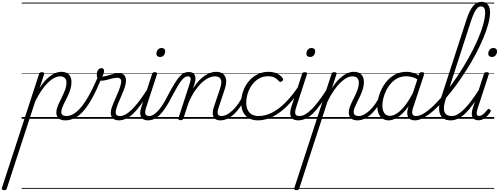

<svg xmlns="http://www.w3.org/2000/svg" viewBox="-239 -1312 5508 2120"><path d="M-195 788Q-208 788 -214.5 781.5Q-221 775 -218 763L192 -494Q197 -506 202.5 -510.5Q208 -515 222 -515Q239 -515 245.5 -509.5Q252 -504 248 -492L198 -339Q239 -404 281 -443Q323 -482 362.5 -500.5Q402 -519 437 -519Q475 -519 500 -505.5Q525 -492 537.5 -466.5Q550 -441 550 -405Q550 -367 539 -329.5Q528 -292 511 -256Q494 -220 477 -187Q460 -154 449 -125.5Q438 -97 438 -76Q438 -53 451.5 -42Q465 -31 494 -31Q503 -31 506.5 -23.5Q510 -16 508.5 -7Q507 2 499.5 9.5Q492 17 479 17Q432 17 407.5 -6.5Q383 -30 383 -71Q383 -98 394.5 -129Q406 -160 422.5 -194Q439 -228 455.5 -262.5Q472 -297 483.5 -331.5Q495 -366 495 -399Q495 -432 477 -450.5Q459 -469 423 -469Q394 -469 360 -451.5Q326 -434 290 -399Q254 -364 218.5 -312Q183 -260 149 -190L-164 769Q-167 779 -173.5 783.5Q-180 788 -195 788ZM0 763H636V773H0ZM0 -20H636V0H0ZM0 -505H636V-500H0ZM0 -1283H636V-1273H0Z M479 17Q467 17 463 9.5Q459 2 462 -7Q465 -16 473 -23.5Q481 -31 494 -31Q531 -31 570 -52.5Q609 -74 651.5 -123Q694 -172 740 -252.5Q786 -333 837 -451Q839 -456 847 -458Q855 -460 863 -458Q871 -456 876 -450.5Q881 -445 877 -436Q825 -312 777 -225.5Q729 -139 681.5 -85.5Q634 -32 584 -7.5Q534 17 479 17ZM636 763H661V773H636ZM636 -20H661V0H636ZM636 -505H661V-500H636ZM636 -1283H661V-1273H636Z M1072 17Q1044 17 1024.5 7Q1005 -3 994.5 -21.5Q984 -40 984 -65.5Q984 -91 994 -122Q1001 -144 1014 -174.5Q1027 -205 1042 -239.5Q1057 -274 1071 -308.5Q1085 -343 1093 -374Q1105 -419 1094 -436Q1083 -453 1055 -453Q1029 -453 998 -445Q967 -437 936.5 -429Q906 -421 879 -421Q864 -421 852.5 -429Q841 -437 835.5 -452.5Q830 -468 830 -490Q830 -508 836 -524Q842 -540 854 -550Q866 -560 882 -560Q896 -560 903 -551Q910 -542 910 -528Q910 -517 905 -500.5Q900 -484 890 -467Q908 -467 929.5 -472.5Q951 -478 975.5 -485.5Q1000 -493 1025 -498.5Q1050 -504 1073 -504Q1104 -504 1124 -490Q1144 -476 1150 -446Q1156 -416 1144 -367Q1136 -339 1122 -304.5Q1108 -270 1093 -235Q1078 -200 1065 -169Q1052 -138 1046 -115Q1033 -72 1042 -51.5Q1051 -31 1086 -31Q1096 -31 1100 -23.5Q1104 -16 1102 -7Q1100 2 1092.5 9.5Q1085 17 1072 17ZM661 763H1229V773H661ZM661 -20H1229V0H661ZM661 -505H1229V-500H661ZM661 -1283H1229V-1273H661Z M1071 17Q1060 17 1055.5 9.5Q1051 2 1052.5 -7Q1054 -16 1062.5 -23.5Q1071 -31 1086 -31Q1116 -31 1148.5 -49Q1181 -67 1218.5 -104Q1256 -141 1298.5 -197Q1341 -253 1390 -330Q1397 -341 1406 -339.5Q1415 -338 1420 -330Q1425 -322 1419 -312Q1366 -225 1320.5 -162Q1275 -99 1234 -59.5Q1193 -20 1153 -1.5Q1113 17 1071 17ZM1228 763V773ZM1228 -20V0ZM1228 -505V-500ZM1228 -1283V-1273Z M1397 17Q1367 17 1347 7Q1327 -3 1317.5 -22.5Q1308 -42 1309 -69.5Q1310 -97 1322 -132L1440 -494Q1444 -506 1450 -510.5Q1456 -515 1470 -515Q1486 -515 1492 -509Q1498 -503 1494 -491L1376 -129Q1359 -78 1366 -54.5Q1373 -31 1411 -31Q1422 -31 1426 -23.5Q1430 -16 1428.5 -7Q1427 2 1419 9.5Q1411 17 1397 17ZM1528 -683Q1511 -683 1499.5 -692Q1488 -701 1488 -719Q1488 -743 1503 -762.5Q1518 -782 1545 -782Q1563 -782 1574 -773Q1585 -764 1585 -745Q1585 -722 1570.5 -702.5Q1556 -683 1528 -683ZM1229 763H1554V773H1229ZM1229 -20H1554V0H1229ZM1229 -505H1554V-500H1229ZM1229 -1283H1554V-1273H1229Z M1398 17Q1387 17 1383.5 9.5Q1380 2 1382.5 -7Q1385 -16 1392.5 -23.5Q1400 -31 1412 -31Q1429 -31 1450.5 -42.5Q1472 -54 1497.5 -79.5Q1523 -105 1552.5 -148.5Q1582 -192 1614 -257Q1657 -339 1689 -390.5Q1721 -442 1746.5 -469.5Q1772 -497 1795.5 -507Q1819 -517 1845 -517Q1855 -517 1857.5 -509.5Q1860 -502 1857.5 -493Q1855 -484 1849 -476.5Q1843 -469 1836 -469Q1820 -469 1803.5 -459.5Q1787 -450 1767.5 -426.5Q1748 -403 1722 -359.5Q1696 -316 1660 -248Q1620 -169 1585 -117.5Q1550 -66 1518.5 -37Q1487 -8 1457.5 4.5Q1428 17 1398 17ZM1554 763H1654V773H1554ZM1554 -20H1654V0H1554ZM1554 -505H1654V-500H1554ZM1554 -1283H1654V-1273H1554Z M2193 17Q2165 17 2146 7Q2127 -3 2118 -22.5Q2109 -42 2110 -69.5Q2111 -97 2123 -132L2193 -341Q2206 -382 2204.5 -410.5Q2203 -439 2185.5 -454Q2168 -469 2134 -469Q2103 -469 2067 -453Q2031 -437 1992.5 -402.5Q1954 -368 1916 -313Q1878 -258 1843 -179L1786 -4Q1783 6 1776.5 10.5Q1770 15 1755 15Q1743 15 1735.5 10Q1728 5 1731 -6L1857 -394Q1870 -433 1864.5 -451Q1859 -469 1836 -469Q1825 -469 1820.5 -476.5Q1816 -484 1817.5 -493Q1819 -502 1826 -509.5Q1833 -517 1845 -517Q1869 -517 1885 -509Q1901 -501 1909.5 -486Q1918 -471 1919 -450.5Q1920 -430 1914 -404L1892 -334Q1924 -386 1957.5 -421Q1991 -456 2024.5 -478Q2058 -500 2089 -509.5Q2120 -519 2147 -519Q2193 -519 2221.5 -498Q2250 -477 2257 -435Q2264 -393 2243 -329L2176 -127Q2159 -77 2166 -54Q2173 -31 2208 -31Q2218 -31 2222 -23.5Q2226 -16 2224.5 -7Q2223 2 2215 9.5Q2207 17 2193 17ZM1654 763H2350V773H1654ZM1654 -20H2350V0H1654ZM1654 -505H2350V-500H1654ZM1654 -1283H2350V-1273H1654Z M2193 17Q2182 17 2177.5 9.5Q2173 2 2174.5 -7Q2176 -16 2184.5 -23.5Q2193 -31 2208 -31Q2236 -31 2267 -47.5Q2298 -64 2329 -93Q2360 -122 2388 -161.5Q2416 -201 2439 -247Q2444 -257 2453 -256.5Q2462 -256 2468.5 -249.5Q2475 -243 2470 -233Q2445 -179 2414 -133Q2383 -87 2347 -53.5Q2311 -20 2272.5 -1.5Q2234 17 2193 17ZM2350 763V773ZM2350 -20V0ZM2350 -505V-500ZM2350 -1283V-1273Z M2613 17Q2520 17 2472 -36Q2424 -89 2424 -177Q2424 -243 2445.5 -304.5Q2467 -366 2507 -414Q2547 -462 2602.5 -490.5Q2658 -519 2725 -519Q2781 -519 2822 -498.5Q2863 -478 2883 -447Q2889 -438 2887 -431Q2885 -424 2875 -415Q2864 -408 2856 -408Q2848 -408 2841 -416Q2822 -439 2794.5 -454.5Q2767 -470 2718 -470Q2664 -470 2620 -444.5Q2576 -419 2544.5 -376Q2513 -333 2496.5 -281Q2480 -229 2480 -176Q2480 -134 2494.5 -101Q2509 -68 2540 -49.5Q2571 -31 2619 -31Q2630 -31 2634.5 -23.5Q2639 -16 2638 -6.5Q2637 3 2630.5 10Q2624 17 2613 17ZM2350 763H2885V773H2350ZM2350 -20H2885V0H2350ZM2350 -505H2885V-500H2350ZM2350 -1283H2885V-1273H2350Z M2610 17Q2598 17 2592.5 10Q2587 3 2588 -6.5Q2589 -16 2596.5 -23.5Q2604 -31 2617 -31Q2691 -31 2765 -68.5Q2839 -106 2911.5 -178.5Q2984 -251 3054 -355Q3059 -362 3068 -359.5Q3077 -357 3082 -349Q3087 -341 3081 -332Q3009 -218 2930.5 -140.5Q2852 -63 2771 -23Q2690 17 2610 17ZM2885 763V773ZM2885 -20V0ZM2885 -505V-500ZM2885 -1283V-1273Z M3053 17Q3023 17 3003 7Q2983 -3 2973.5 -22.5Q2964 -42 2965 -69.5Q2966 -97 2978 -132L3096 -494Q3100 -506 3106 -510.5Q3112 -515 3126 -515Q3142 -515 3148 -509Q3154 -503 3150 -491L3032 -129Q3015 -78 3022 -54.5Q3029 -31 3067 -31Q3078 -31 3082 -23.5Q3086 -16 3084.5 -7Q3083 2 3075 9.5Q3067 17 3053 17ZM3184 -683Q3167 -683 3155.5 -692Q3144 -701 3144 -719Q3144 -743 3159 -762.5Q3174 -782 3201 -782Q3219 -782 3230 -773Q3241 -764 3241 -745Q3241 -722 3226.5 -702.5Q3212 -683 3184 -683ZM2885 763H3210V773H2885ZM2885 -20H3210V0H2885ZM2885 -505H3210V-500H2885ZM2885 -1283H3210V-1273H2885Z M3053 17Q3042 17 3037.5 9.5Q3033 2 3034.5 -7Q3036 -16 3044.5 -23.5Q3053 -31 3068 -31Q3098 -31 3130.5 -49Q3163 -67 3200.5 -104Q3238 -141 3280.5 -197Q3323 -253 3372 -330Q3379 -341 3388 -339.5Q3397 -338 3402 -330Q3407 -322 3401 -312Q3348 -225 3302.5 -162Q3257 -99 3216 -59.5Q3175 -20 3135 -1.5Q3095 17 3053 17ZM3210 763V773ZM3210 -20V0ZM3210 -505V-500ZM3210 -1283V-1273Z M3033 788Q3020 788 3013.5 781.5Q3007 775 3011 763L3421 -494Q3425 -506 3431 -510.5Q3437 -515 3450 -515Q3467 -515 3473.5 -509.5Q3480 -504 3476 -492L3426 -339Q3468 -404 3509.5 -443Q3551 -482 3591 -500.5Q3631 -519 3666 -519Q3704 -519 3729 -505.5Q3754 -492 3766.5 -466.5Q3779 -441 3779 -405Q3779 -367 3767.5 -329.5Q3756 -292 3739.5 -256Q3723 -220 3706 -187Q3689 -154 3677.5 -125.5Q3666 -97 3666 -76Q3666 -53 3680 -42Q3694 -31 3722 -31Q3731 -31 3735 -23.5Q3739 -16 3737 -7Q3735 2 3728 9.5Q3721 17 3708 17Q3660 17 3636 -6.5Q3612 -30 3612 -71Q3612 -98 3623 -129Q3634 -160 3650.5 -194Q3667 -228 3684 -262.5Q3701 -297 3712 -331.5Q3723 -366 3723 -399Q3723 -432 3705.5 -450.5Q3688 -469 3651 -469Q3622 -469 3588.5 -451.5Q3555 -434 3519 -399Q3483 -364 3447 -312Q3411 -260 3377 -190L3065 769Q3061 779 3054.5 783.5Q3048 788 3033 788ZM3210 763H3864V773H3210ZM3210 -20H3864V0H3210ZM3210 -505H3864V-500H3210ZM3210 -1283H3864V-1273H3210Z M3707 17Q3696 17 3691.5 9.5Q3687 2 3688.5 -7Q3690 -16 3698.5 -23.5Q3707 -31 3722 -31Q3750 -31 3781 -47.5Q3812 -64 3843 -93Q3874 -122 3902 -161.5Q3930 -201 3953 -247Q3958 -257 3967 -256.5Q3976 -256 3982.5 -249.5Q3989 -243 3984 -233Q3959 -179 3928 -133Q3897 -87 3861 -53.5Q3825 -20 3786.5 -1.5Q3748 17 3707 17ZM3864 763V773ZM3864 -20V0ZM3864 -505V-500ZM3864 -1283V-1273Z M4053 17Q4014 17 3985.5 -2Q3957 -21 3942 -57Q3927 -93 3927 -141Q3927 -185 3940 -236Q3953 -287 3979 -337Q4005 -387 4044 -428.5Q4083 -470 4135 -494.5Q4187 -519 4252 -519Q4290 -519 4329.5 -505.5Q4369 -492 4400 -469L4388 -425Q4346 -452 4312 -461Q4278 -470 4247 -470Q4195 -470 4153 -449Q4111 -428 4079 -392.5Q4047 -357 4026 -314.5Q4005 -272 3994 -228Q3983 -184 3983 -146Q3983 -111 3992.5 -86Q4002 -61 4020.5 -47Q4039 -33 4067 -33Q4104 -33 4147.5 -62.5Q4191 -92 4237.5 -152.5Q4284 -213 4330 -305L4344 -266Q4294 -161 4241.5 -99Q4189 -37 4141 -10Q4093 17 4053 17ZM4341 17Q4313 17 4294 7Q4275 -3 4266 -22Q4257 -41 4257.5 -67Q4258 -93 4268 -125L4388 -494Q4393 -506 4399.5 -510.5Q4406 -515 4419 -515Q4437 -515 4442 -507.5Q4447 -500 4443 -488L4322 -122Q4306 -73 4315.5 -52Q4325 -31 4356 -31Q4365 -31 4369 -23.5Q4373 -16 4371.5 -7Q4370 2 4362.5 9.5Q4355 17 4341 17ZM3864 763H4499V773H3864ZM3864 -20H4499V0H3864ZM3864 -505H4499V-500H3864ZM3864 -1283H4499V-1273H3864Z M4342 17Q4330 17 4326 9.5Q4322 2 4325 -7Q4328 -16 4336.5 -23.5Q4345 -31 4357 -31Q4398 -31 4451.5 -66.5Q4505 -102 4567 -164Q4629 -226 4693 -307Q4757 -388 4818.5 -481Q4880 -574 4934 -670.5Q4988 -767 5029.5 -860Q5071 -953 5094.5 -1034.5Q5118 -1116 5118 -1178Q5118 -1190 5126 -1196.5Q5134 -1203 5144.5 -1203Q5155 -1203 5163.5 -1196.5Q5172 -1190 5172 -1178Q5172 -1121 5152.5 -1048Q5133 -975 5097.5 -890.5Q5062 -806 5015 -717Q4968 -628 4912 -540Q4856 -452 4796 -369.5Q4736 -287 4674 -217Q4612 -147 4552.5 -94.5Q4493 -42 4439.5 -12.5Q4386 17 4342 17ZM4499 763V773ZM4499 -20V0ZM4499 -505V-500ZM4499 -1283V-1273Z M4735 17Q4680 17 4647.5 -11.5Q4615 -40 4610 -96Q4605 -152 4632 -234L4913 -1099Q4946 -1200 4985.5 -1246Q5025 -1292 5076 -1292Q5107 -1292 5128 -1278.5Q5149 -1265 5160.5 -1240Q5172 -1215 5172 -1178Q5172 -1166 5163.5 -1159.5Q5155 -1153 5144.5 -1153Q5134 -1153 5126 -1159.5Q5118 -1166 5118 -1178Q5118 -1199 5112.5 -1213Q5107 -1227 5096.5 -1234Q5086 -1241 5070 -1241Q5051 -1241 5033.5 -1225Q5016 -1209 4999 -1174.5Q4982 -1140 4963 -1085L4683 -220Q4661 -152 4662.5 -110.5Q4664 -69 4686.5 -50Q4709 -31 4750 -31Q4760 -31 4764.5 -23.5Q4769 -16 4767 -7Q4765 2 4756.5 9.5Q4748 17 4735 17ZM4499 763H4893V773H4499ZM4499 -20H4893V0H4499ZM4499 -505H4893V-500H4499ZM4499 -1283H4893V-1273H4499Z M4736 17Q4725 17 4720.5 9.5Q4716 2 4717.5 -7Q4719 -16 4727.5 -23.5Q4736 -31 4751 -31Q4781 -31 4813.5 -49Q4846 -67 4883.5 -104Q4921 -141 4963.5 -197Q5006 -253 5055 -330Q5062 -341 5071 -339.5Q5080 -338 5085 -330Q5090 -322 5084 -312Q5031 -225 4985.5 -162Q4940 -99 4899 -59.5Q4858 -20 4818 -1.5Q4778 17 4736 17ZM4893 763V773ZM4893 -20V0ZM4893 -505V-500ZM4893 -1283V-1273Z M5042 16Q4995 16 4977.5 -19Q4960 -54 4984 -126L5104 -494Q5108 -506 5114 -510.5Q5120 -515 5134 -515Q5150 -515 5156 -509Q5162 -503 5158 -491L5034 -111Q5021 -70 5025.5 -51Q5030 -32 5051 -32Q5067 -32 5083.5 -42Q5100 -52 5115 -68Q5130 -84 5141 -99Q5146 -106 5152.5 -108.5Q5159 -111 5168 -105Q5179 -98 5180 -91Q5181 -84 5176 -76Q5163 -54 5142.5 -33Q5122 -12 5097 2Q5072 16 5042 16ZM5192 -683Q5175 -683 5163.5 -692Q5152 -701 5152 -719Q5152 -743 5167 -762.5Q5182 -782 5209 -782Q5227 -782 5238 -773Q5249 -764 5249 -745Q5249 -722 5234.5 -702.5Q5220 -683 5192 -683ZM4893 763H5218V773H4893ZM4893 -20H5218V0H4893ZM4893 -505H5218V-500H4893ZM4893 -1283H5218V-1273H4893Z"/></svg>

Font: Playwrite NL Guides
Style: Regular
Weight: 400
Designer: Veronika Burian, José Scaglione
Foundry: TypeTogether
Version: Version 1.003